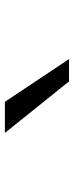

<svg xmlns="http://www.w3.org/2000/svg" viewBox="223 -1111 304 790"><g transform="rotate(-90 375.0 -716.0)"><path d="M223 -848H351L527 -584H435Z"/></g></svg>

Font: Martian Mono SemiExpanded Light
Style: Regular
Weight: 300
Width: 6
Monospace: yes
Designer: Roman Shamin
Foundry: Evil Martians
Version: Version 0.930